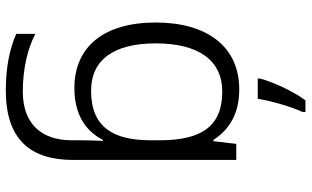

<svg xmlns="http://www.w3.org/2000/svg" viewBox="-220 -584 1045 644"><g transform="rotate(90 302.0 -262.5)"><path d="M356 -755V-765H317C284 -720 255 -654 244 -613V-605H312C318 -648 340 -722 356 -755ZM280 -543C137 -543 56 -435 56 -263C56 -88 138 10 276 10C358 10 417 -22 450 -86H453C452 -65 451 -33 451 -9V19C451 120 396 183 288 183C211 183 144 167 94 141V205C144 227 205 240 284 240C447 240 517 159 517 14V-533H463L454 -456H450C414 -512 359 -543 280 -543ZM288 -486C405 -486 451 -415 451 -276V-246C451 -123 409 -46 285 -46C181 -46 126 -122 126 -263C126 -404 181 -486 288 -486Z"/></g></svg>

Font: Noto Sans Syriac Light
Style: Regular
Weight: 300
Designer: Patrick Giasson and the Monotype Design Team
Foundry: Monotype Imaging Inc.
Version: Version 3.000